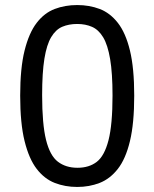

<svg xmlns="http://www.w3.org/2000/svg" viewBox="-20 -728 612 761"><path d="M286 13Q238 13 197 -3Q156 -19 125.5 -58.5Q95 -98 77.5 -168.5Q60 -239 60 -349Q60 -458 77.5 -528Q95 -598 125.5 -637.5Q156 -677 197 -692.5Q238 -708 286 -708Q334 -708 375 -692.5Q416 -677 447 -637.5Q478 -598 495 -528Q512 -458 512 -349Q512 -239 495 -168.5Q478 -98 447 -58.5Q416 -19 375 -3Q334 13 286 13ZM287 -63Q333 -63 363.5 -86.5Q394 -110 410 -172Q426 -234 426 -349Q426 -438 416.5 -494Q407 -550 389 -580Q371 -610 345 -621.5Q319 -633 286 -633Q253 -633 227 -622Q201 -611 183 -581Q165 -551 156 -495.5Q147 -440 147 -351Q147 -236 162.5 -173.5Q178 -111 209.5 -87Q241 -63 287 -63Z"/></svg>

Font: Ruda
Style: Regular
Weight: 400
Designer: Mariela Monsalve and Angelina Sanchez
Foundry: Mariela Monsalve and Angelina Sanchez
Version: Version 2.000